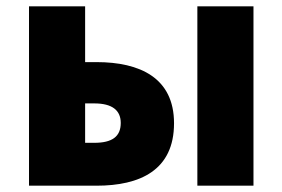

<svg xmlns="http://www.w3.org/2000/svg" viewBox="-20 -589 896 609"><path d="M72 0H286C424 0 532 -49 532 -198C532 -342 424 -392 286 -392H250V-569H72ZM250 -136V-261H279C336 -261 363 -239 363 -199C363 -156 336 -136 279 -136ZM606 0H784V-569H606Z"/></svg>

Font: ChiuKong Gothic MN Heavy
Style: Regular
Weight: 900
Designer: Ryoko NISHIZUKA 西塚涼子 (kana, bopomofo & ideographs); Paul D. Hunt (Latin, Greek & Cyrillic); Sandoll Communications 산돌커뮤니
Foundry: Adobe
Version: Version 1.300